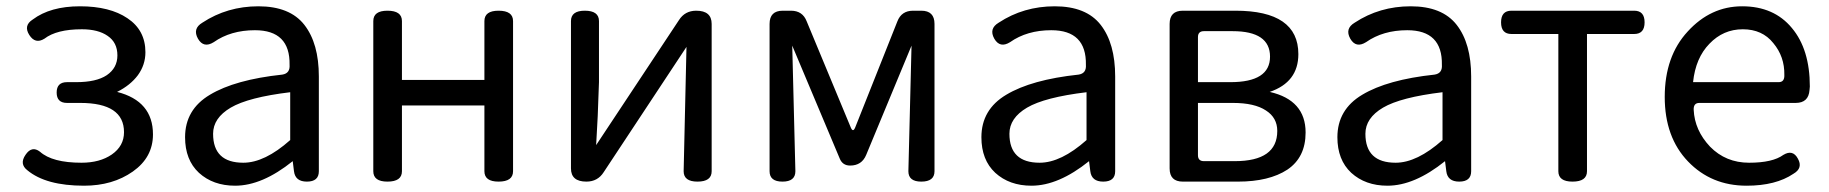

<svg xmlns="http://www.w3.org/2000/svg" viewBox="-20 -577 5812 610"><path d="M247 13Q126 13 67 -36Q41 -56 61 -85Q81 -115 107 -95Q146 -60 239 -60Q297 -60 335 -86Q374 -113 374 -157Q374 -250 235 -250H193Q160 -250 160 -283Q160 -316 193 -316H222Q286 -316 319 -338Q353 -361 353 -401Q353 -442 322 -463Q292 -484 240 -484Q160 -484 121 -454Q92 -436 73 -466Q54 -496 84 -515Q140 -557 234 -557Q329 -557 385 -519Q442 -481 442 -411Q442 -371 418 -338Q394 -306 352 -285Q466 -256 466 -150Q466 -77 402 -32Q338 13 247 13Z M727 13Q657 13 612 -28Q568 -69 568 -141Q568 -229 647 -276Q727 -324 877 -340Q902 -344 900 -371Q902 -481 790 -481Q713 -481 659 -443Q627 -423 609 -454Q591 -486 623 -505Q702 -557 801 -557Q901 -557 947 -498Q993 -439 993 -334V-33Q993 0 955 0Q918 0 914 -33L910 -65Q813 13 727 13ZM753 -60Q821 -60 902 -132V-284Q769 -268 713 -235Q657 -202 657 -152Q657 -60 753 -60Z M1211 0Q1166 0 1166 -33V-510Q1166 -543 1211 -543Q1257 -543 1257 -510V-323H1519V-510Q1519 -543 1564 -543Q1610 -543 1610 -510V-33Q1610 0 1564 0Q1519 0 1519 -33V-242H1257V-33Q1257 0 1211 0Z M1843 0Q1794 0 1794 -42V-510Q1794 -543 1838 -543Q1883 -543 1883 -510V-316L1879 -208L1874 -116L2137 -513Q2156 -543 2192 -543Q2241 -543 2241 -501V-33Q2241 0 2196 0Q2152 0 2152 -33L2161 -428L1898 -30Q1879 0 1843 0Z M2425 -33V-501Q2425 -543 2467 -543H2493Q2530 -543 2543 -509L2683 -172Q2690 -155 2697 -172L2831 -509Q2844 -543 2881 -543H2907Q2949 -543 2949 -501V-33Q2949 0 2907 0Q2866 0 2866 -33L2876 -432L2732 -85Q2718 -51 2681 -51Q2657 -51 2648 -73L2497 -432L2507 -33Q2507 0 2466 0Q2425 0 2425 -33Z M3257 13Q3187 13 3142 -28Q3098 -69 3098 -141Q3098 -229 3177 -276Q3257 -324 3407 -340Q3432 -344 3430 -371Q3432 -481 3320 -481Q3243 -481 3189 -443Q3157 -423 3139 -454Q3121 -486 3153 -505Q3232 -557 3331 -557Q3431 -557 3477 -498Q3523 -439 3523 -334V-33Q3523 0 3485 0Q3448 0 3444 -33L3440 -65Q3343 13 3257 13ZM3283 -60Q3351 -60 3432 -132V-284Q3299 -268 3243 -235Q3187 -202 3187 -152Q3187 -60 3283 -60Z M3738 0Q3696 0 3696 -42V-501Q3696 -543 3738 -543H3905Q4105 -543 4105 -405Q4105 -316 4014 -285Q4128 -259 4128 -156Q4128 -77 4070 -38Q4012 0 3913 0ZM3786 -316H3889Q4015 -316 4015 -397Q4015 -478 3896 -478H3805Q3786 -478 3786 -459ZM3786 -84Q3786 -65 3805 -65H3903Q4038 -65 4038 -161Q4038 -203 4002 -226Q3966 -250 3897 -250H3786Z M4388 13Q4318 13 4273 -28Q4229 -69 4229 -141Q4229 -229 4308 -276Q4388 -324 4538 -340Q4563 -344 4561 -371Q4563 -481 4451 -481Q4374 -481 4320 -443Q4288 -423 4270 -454Q4252 -486 4284 -505Q4363 -557 4462 -557Q4562 -557 4608 -498Q4654 -439 4654 -334V-33Q4654 0 4616 0Q4579 0 4575 -33L4571 -65Q4474 13 4388 13ZM4414 -60Q4482 -60 4563 -132V-284Q4430 -268 4374 -235Q4318 -202 4318 -152Q4318 -60 4414 -60Z M4976 0Q4931 0 4931 -33V-469H4782Q4749 -469 4749 -506Q4749 -543 4782 -543H5172Q5205 -543 5205 -506Q5205 -469 5172 -469H5022V-33Q5022 0 4976 0Z M5529 13Q5417 13 5343 -64Q5269 -141 5269 -269Q5269 -398 5342 -477Q5415 -557 5515 -557Q5616 -557 5673 -488Q5730 -420 5730 -302L5729 -291Q5726 -250 5685 -250H5379Q5360 -250 5361 -228Q5364 -163 5413 -111Q5463 -60 5537 -60Q5612 -60 5646 -85Q5676 -103 5692 -73Q5709 -43 5678 -25Q5622 13 5529 13ZM5359 -316H5631Q5650 -316 5649 -339Q5650 -397 5614 -440Q5579 -484 5517 -484Q5455 -484 5411 -438Q5367 -393 5359 -316Z"/></svg>

Font: Swei Gothic CJK TC Regular
Style: Regular
Weight: 400
Version: Version 2.129